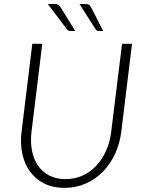

<svg xmlns="http://www.w3.org/2000/svg" viewBox="-20 -925 716 954"><path d="M80 0ZM306 -35Q352.5 -35 391.2 -53Q430 -71 459.2 -102.5Q488.5 -134 507.5 -177Q526.5 -220 532.5 -269.5L586.5 -707.5H636L582.5 -269.5Q575 -211 551.5 -160.2Q528 -109.5 491.2 -72Q454.5 -34.5 406 -13Q357.5 8.5 300 8.5Q243 8.5 200 -13Q157 -34.5 129.5 -72Q102 -109.5 91 -160.2Q80 -211 87 -269.5L140.5 -707.5H190L136.5 -270Q130.5 -220.5 138.8 -177.5Q147 -134.5 168.5 -102.8Q190 -71 224.8 -53Q259.5 -35 306 -35ZM405 -905Q416.5 -905 422.5 -901.2Q428.5 -897.5 432.5 -889L492.5 -771H471Q465.5 -771 462 -773Q458.5 -775 455 -779.5L375 -905ZM252.5 -905Q263.5 -905 269.5 -901.2Q275.5 -897.5 281 -889L354 -771H330Q324.5 -771 320.8 -773Q317 -775 312.5 -779.5L217.5 -905Z"/></svg>

Font: Lato Light
Style: Italic
Weight: 300
Italic angle: -7°
Designer: Lukasz Dziedzic
Foundry: tyPoland Lukasz Dziedzic
Version: Version 2.007; 2014-02-27